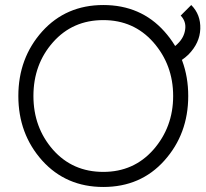

<svg xmlns="http://www.w3.org/2000/svg" viewBox="-20 -732 821 764"><path d="M657 -536 675 -478Q704 -490 730 -515Q775 -561 777 -617Q779 -674 741 -712L699 -670Q721 -647 717 -616Q713 -583 687 -558Q673 -544 657 -536ZM391 -652Q512 -652 590 -564Q669 -474 669 -350Q669 -226 590 -136Q512 -48 391 -48Q269 -48 191 -136Q113 -225 113 -350Q113 -476 191 -564Q269 -652 391 -652ZM391 -712Q243 -712 148 -607Q53 -501 53 -350Q53 -199 148 -93Q243 12 391 12Q540 12 634 -93Q729 -199 729 -350Q729 -501 634 -607Q540 -712 391 -712Z"/></svg>

Font: Unageo Variable
Style: Regular
Weight: 300
Designer: Richard Sepsi
Foundry: Richard Sepsi
Version: Version 2.200